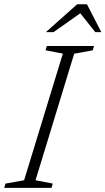

<svg xmlns="http://www.w3.org/2000/svg" viewBox="-44 -904 507 924"><path d="M258.5 -646 175 -662 181.5 -682.5H408.5L402.5 -662L313 -645.5L127 -36.5L210 -20.5L204 0H-23.5L-17.5 -20.5L72 -36.5ZM177 -749.5 327.5 -883.5H374.5L443.5 -749.5H414.5L336.5 -847.5H352.5L214 -749.5Z"/></svg>

Font: Newsreader Light
Style: Italic
Weight: 300
Italic angle: -17°
Designer: Hugues Gentile
Foundry: Production Type
Version: Version 1.003